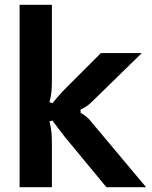

<svg xmlns="http://www.w3.org/2000/svg" viewBox="-20 -783 636 803"><path d="M62 0V-763H197V-445Q197 -421 195.5 -402Q194 -383 187 -356L199 -351Q216 -373 249 -408L402 -561H573L363 -356Q344 -337 317 -325V-311Q344 -297 363 -272L591 0H425L249 -213Q206 -269 199 -279L187 -275Q194 -247 195.5 -227Q197 -207 197 -182V0Z"/></svg>

Font: Open Sauce Sans
Style: Bold
Weight: 700
Designer: Alfredo Marco Pradil
Foundry: Creative Sauce Fz LLC
Version: Version 1.477